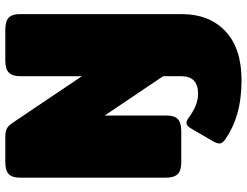

<svg xmlns="http://www.w3.org/2000/svg" viewBox="-126 -594 953 742"><g transform="rotate(-90 351.0 -223.5)"><path d="M667 -623V-56V2Q667 108 601 170.5Q535 233 411 233Q269 233 179 167Q167 158 167 147Q167 138 176 122L226 36Q236 20 247 20Q254 20 267 29Q315 65 359 65Q427 65 427 0V-70L275 -296V-56Q275 -27 261.5 -13.5Q248 0 214 0H95Q62 0 48.5 -14Q35 -28 35 -57V-624Q35 -653 48.5 -666.5Q62 -680 96 -680H191Q212 -680 223.5 -674.5Q235 -669 246 -653L427 -384V-623Q427 -652 440.5 -666Q454 -680 487 -680H606Q640 -680 653.5 -666.5Q667 -653 667 -623Z"/></g></svg>

Font: Mitr
Style: Bold
Weight: 700
Designer: Thanarat Vachiruckul
Foundry: Cadson Demak
Version: Version 1.002